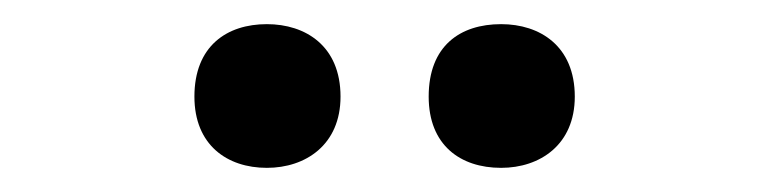

<svg xmlns="http://www.w3.org/2000/svg" viewBox="-20 -764 637 159"><path d="M141 -684C141 -644 168 -625 201 -625C233 -625 262 -644 262 -684C262 -726 233 -744 201 -744C168 -744 141 -726 141 -684ZM335 -684C335 -644 361 -625 395 -625C427 -625 456 -644 456 -684C456 -726 427 -744 395 -744C361 -744 335 -726 335 -684Z"/></svg>

Font: Noto Sans Sinhala SemiBold
Style: Regular
Weight: 600
Designer: Jelle Bosma - Monotype Design Team
Foundry: Monotype Imaging Inc.
Version: Version 2.006